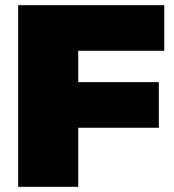

<svg xmlns="http://www.w3.org/2000/svg" viewBox="-20 -721 671 741"><path d="M50 -701H614V-525H282V-404H593V-228H282V0H50Z"/></svg>

Font: Alexandria Black
Style: Regular
Weight: 900
Designer: Mohamed Gaber
Foundry: Kief Type Foundry
Version: Version 5.100